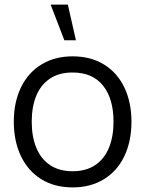

<svg xmlns="http://www.w3.org/2000/svg" viewBox="-20 -800 632 835"><path d="M275 -780H200.2L259.8 -625H310.2ZM295.7 15Q216.5 15 158.8 -21.1Q101.2 -57.2 70.6 -121.9Q40 -186.7 40 -270.7Q40 -355.2 71.1 -419.6Q102.2 -484 160.1 -519.5Q218 -555 295.7 -555Q375.2 -555 432.9 -519.1Q490.7 -483.2 521.2 -418.8Q551.7 -354.5 551.7 -270.7Q551.7 -185.7 520.9 -121.1Q490.2 -56.5 432.2 -20.8Q374.3 15 295.7 15ZM295.7 -55.3Q354.2 -55.3 394.1 -82.1Q434 -108.8 453.8 -157.4Q473.7 -206 473.7 -270.7Q473.7 -370.5 428.2 -427.6Q382.7 -484.7 295.7 -484.7Q236.5 -484.7 196.8 -457.8Q157 -431 137.5 -383Q118 -335 118 -270.7Q118 -205 138.2 -156.5Q158.5 -108 198.2 -81.7Q238 -55.3 295.7 -55.3Z"/></svg>

Font: Hauora
Style: Regular
Weight: 400
Designer: Wayne Shih
Foundry: WCYS
Version: Version 1.001